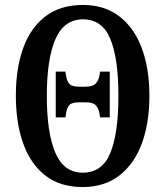

<svg xmlns="http://www.w3.org/2000/svg" viewBox="-20 -745 668 775"><path d="M314 10Q223 10 163.5 -36Q104 -82 74 -165Q44 -248 44 -359Q44 -470 74 -552Q104 -634 164 -679.5Q224 -725 315 -725Q401 -725 461 -679.5Q521 -634 552 -551.5Q583 -469 583 -358Q583 -247 552 -164.5Q521 -82 461 -36Q401 10 314 10ZM314 -48Q393 -48 425.5 -128Q458 -208 458 -358Q458 -508 425.5 -587.5Q393 -667 315 -667Q239 -667 204 -587.5Q169 -508 169 -358Q169 -208 203.5 -128Q238 -48 314 -48ZM205 -271V-456H244L247 -437Q250 -418 260 -406.5Q270 -395 300 -395H324Q354 -395 365.5 -407Q377 -419 381 -437L384 -456H423V-271H384L381 -290Q377 -309 366 -320.5Q355 -332 325 -332H300Q269 -332 259.5 -320.5Q250 -309 247 -290L244 -271Z"/></svg>

Font: Noto Serif ExtraCondensed SemiBold
Style: Regular
Weight: 600
Width: 2
Designer: Monotype Design Team
Foundry: Monotype Imaging Inc.
Version: Version 2.015; ttfautohint (v1.8.4.7-5d5b)